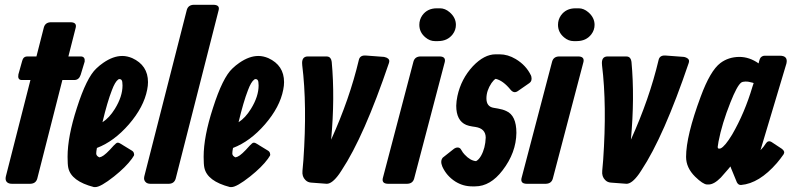

<svg xmlns="http://www.w3.org/2000/svg" viewBox="-20 -761 3278 795"><path d="M263.2 -527.3H315.9Q333 -525.9 330.6 -505.9L314 -451.2Q307.1 -430.2 288.6 -429.7H238.3L134.3 -21.5Q128.4 -0.5 105 0H29.8Q23.4 0 18.1 -1.5Q-1 -7.8 4.4 -31.2L106 -429.7H68.8Q52.2 -430.7 56.2 -453.1L71.8 -508.8Q73.2 -512.7 74.7 -516.6Q80.1 -527.3 93.3 -527.3H130.9L161.6 -647.5Q167.5 -668.5 190.9 -668.9H272Q298.8 -668.5 293.5 -646.5Z M404.3 -254.9Q432.6 -272.9 455.6 -310.1Q487.3 -361.3 487.3 -407.2Q487.3 -416 486.3 -421.9Q484.4 -433.6 474.6 -433.6Q472.2 -433.6 469.2 -431.6Q456.1 -421.9 443.4 -387.7Q424.3 -338.9 404.3 -254.9ZM381.3 -148.4Q378.4 -133.3 378.4 -125.5Q378.4 -115.2 391.6 -109.4Q391.6 -109.4 400.4 -112.3Q416.5 -119.1 450.7 -158.2Q455.1 -162.6 459.5 -166.5Q466.8 -173.8 477.5 -167L525.4 -137.7Q532.2 -133.8 534.2 -127.4Q536.6 -120.1 534.2 -116.2Q530.8 -110.4 525.9 -103.5Q501 -69.3 452.1 -30.3Q396.5 13.7 374.5 13.7H369.1Q274.4 -10.7 262.7 -66.4Q259.8 -80.1 259.8 -111.8Q259.8 -195.3 298.3 -314Q338.4 -439.9 378.9 -477.5Q392.6 -490.7 407.7 -501Q448.7 -529.3 486.3 -529.3Q506.3 -529.3 527.3 -520.5Q592.8 -490.7 592.8 -420.9Q592.8 -406.2 589.4 -389.6Q575.7 -317.9 513.7 -246.1Q452.1 -175.3 381.3 -148.4Z M782.7 -741.2H863.8Q891.1 -740.7 885.3 -718.8L707.5 -21.5Q701.2 0 678.2 0H603Q592.3 0 585.4 -4.9Q573.2 -14.2 577.6 -31.2L753.4 -719.7Q759.3 -740.7 782.7 -741.2Z M967.8 -254.9Q996.1 -272.9 1019 -310.1Q1050.8 -361.3 1050.8 -407.2Q1050.8 -416 1049.8 -421.9Q1047.9 -433.6 1038.1 -433.6Q1035.6 -433.6 1032.7 -431.6Q1019.5 -421.9 1006.8 -387.7Q987.8 -338.9 967.8 -254.9ZM944.8 -148.4Q941.9 -133.3 941.9 -125.5Q941.9 -115.2 955.1 -109.4Q955.1 -109.4 963.9 -112.3Q980 -119.1 1014.2 -158.2Q1018.6 -162.6 1022.9 -166.5Q1030.3 -173.8 1041 -167L1088.9 -137.7Q1095.7 -133.8 1097.7 -127.4Q1100.1 -120.1 1097.7 -116.2Q1094.2 -110.4 1089.4 -103.5Q1064.5 -69.3 1015.6 -30.3Q960 13.7 938 13.7H932.6Q837.9 -10.7 826.2 -66.4Q823.2 -80.1 823.2 -111.8Q823.2 -195.3 861.8 -314Q901.9 -439.9 942.4 -477.5Q956.1 -490.7 971.2 -501Q1012.2 -529.3 1049.8 -529.3Q1069.8 -529.3 1090.8 -520.5Q1156.2 -490.7 1156.2 -420.9Q1156.2 -406.2 1152.8 -389.6Q1139.2 -317.9 1077.1 -246.1Q1015.6 -175.3 944.8 -148.4Z M1351.1 -182.6Q1427.7 -351.6 1465.8 -512.7Q1470.2 -532.2 1493.2 -531.2L1570.3 -525.4Q1574.2 -524.9 1580.1 -522.5Q1595.7 -515.6 1590.8 -501Q1487.3 -195.8 1394.5 -55.7Q1389.2 -47.9 1384.8 -41Q1355.5 0 1333 0L1268.1 -4.9Q1253.9 -5.9 1244.6 -15.6Q1230 -29.8 1232.4 -53.7Q1234.4 -74.7 1236.3 -98.6Q1252 -325.7 1231.4 -491.2Q1231.4 -491.7 1231.4 -492.2Q1227.5 -527.3 1254.9 -527.3H1330.1Q1333.5 -527.3 1336.4 -526.9Q1351.1 -524.4 1353.5 -504.9Q1367.2 -356.9 1351.1 -182.6Z M1721.2 -527.3H1800.3Q1826.2 -526.9 1821.8 -504.9L1694.8 -21.5Q1689 -0.5 1665.5 0H1586.4Q1560.5 -0.5 1564.9 -22.5L1691.9 -505.9Q1697.8 -526.9 1721.2 -527.3ZM1716.3 -658.2Q1716.3 -679.7 1728.5 -697.3Q1749.5 -726.6 1788.6 -726.6H1802.2Q1822.8 -726.6 1841.8 -710.4Q1867.7 -688 1867.7 -658.2Q1867.7 -636.7 1854.5 -619.1Q1833 -590.8 1793.5 -590.8H1780.8Q1759.8 -590.8 1741.7 -606Q1716.3 -627 1716.3 -658.2Z M2032.2 -536.1Q2032.2 -536.1 2048.8 -536.1Q2082.5 -536.1 2115.2 -516.6Q2158.7 -490.7 2178.7 -448.2Q2179.7 -446.3 2180.2 -443.4Q2184.1 -425.3 2171.9 -417L2124 -383.8Q2108.4 -373 2094.7 -388.7Q2063 -427.7 2032.2 -434.6Q2024.4 -430.2 2015.1 -417Q1994.1 -385.7 1994.1 -353.5Q1994.1 -319.3 2024.4 -314.5L2042 -311.5Q2062 -308.1 2076.2 -301.3Q2118.2 -283.2 2118.2 -210.9Q2117.2 -128.9 2061 -55.7Q2010.3 10.7 1947.3 10.7H1934.6Q1897.9 10.7 1866.2 -8.8Q1829.1 -32.2 1811.5 -71.3Q1801.8 -94.7 1813.5 -108.4L1855.5 -141.6Q1860.8 -146.5 1867.2 -148.9Q1883.8 -154.3 1891.6 -137.7Q1895.5 -129.9 1903.8 -121.1Q1927.2 -95.7 1951.2 -93.8Q1962.4 -99.6 1971.7 -115.7Q1989.7 -147.5 1991.2 -191.4Q1990.7 -229 1948.2 -235.4L1935.5 -237.3Q1921.9 -239.3 1910.6 -243.7Q1869.1 -261.2 1869.1 -323.2Q1869.6 -342.8 1874 -363.3Q1889.2 -434.1 1938 -486.8Q1984.9 -536.1 2032.2 -536.1Z M2295.4 -527.3H2374.5Q2400.4 -526.9 2396 -504.9L2269 -21.5Q2263.2 -0.5 2239.7 0H2160.6Q2134.8 -0.5 2139.2 -22.5L2266.1 -505.9Q2272 -526.9 2295.4 -527.3ZM2290.5 -658.2Q2290.5 -679.7 2302.7 -697.3Q2323.7 -726.6 2362.8 -726.6H2376.5Q2397 -726.6 2416 -710.4Q2441.9 -688 2441.9 -658.2Q2441.9 -636.7 2428.7 -619.1Q2407.2 -590.8 2367.7 -590.8H2355Q2334 -590.8 2315.9 -606Q2290.5 -627 2290.5 -658.2Z M2592.3 -182.6Q2668.9 -351.6 2707 -512.7Q2711.4 -532.2 2734.4 -531.2L2811.5 -525.4Q2815.4 -524.9 2821.3 -522.5Q2836.9 -515.6 2832 -501Q2728.5 -195.8 2635.7 -55.7Q2630.4 -47.9 2626 -41Q2596.7 0 2574.2 0L2509.3 -4.9Q2495.1 -5.9 2485.8 -15.6Q2471.2 -29.8 2473.6 -53.7Q2475.6 -74.7 2477.5 -98.6Q2493.2 -325.7 2472.7 -491.2Q2472.7 -491.7 2472.7 -492.2Q2468.8 -527.3 2496.1 -527.3H2571.3Q2574.7 -527.3 2577.6 -526.9Q2592.3 -524.4 2594.7 -504.9Q2608.4 -356.9 2592.3 -182.6Z M3005.9 -67.4H3006.3L3004.4 -71.8L2995.1 -60.5Q2977.5 -39.6 2964.8 -25.9Q2936.5 2.9 2914.1 2.9H2907.2Q2890.6 2 2858.4 -29.3Q2820.8 -66.4 2820.8 -111.3Q2820.8 -198.2 2881.3 -360.8Q2920.9 -468.3 2962.9 -500Q2996.1 -524.9 3041 -525.4Q3083 -525.4 3121.1 -498.5L3123 -506.8Q3126 -518.6 3129.4 -522.5Q3136.7 -530.3 3146.5 -530.3H3209Q3243.7 -530.3 3236.3 -498L3128.9 -139.2Q3142.6 -152.8 3150.4 -166Q3160.2 -181.6 3174.8 -172.9L3217.8 -144.5Q3231.9 -133.8 3224.6 -122.1Q3211.4 -103 3196.8 -85.9Q3123.5 -1.5 3048.8 4.9Q3037.6 5.9 3031.2 -5.9ZM3100.6 -417Q3098.6 -417.5 3096.7 -418.5Q3078.6 -423.8 3066.4 -423.3Q3055.2 -423.3 3048.8 -418.9Q3031.7 -405.8 3004.4 -336.9Q2969.2 -248.5 2955.1 -174.8Q2952.1 -158.2 2951.7 -152.8Q2951.7 -145.5 2957.5 -145.5Q2960.9 -145.5 2963.9 -146.5Q2981.9 -154.8 3011.7 -204.1Q3063.5 -293.5 3095.7 -402.3Z"/></svg>

Font: Allan
Style: Bold
Weight: 700
Version: Version 1.005